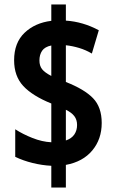

<svg xmlns="http://www.w3.org/2000/svg" viewBox="-20 -779 516 857"><path d="M209 -39Q168 -41 125.5 -51.5Q83 -62 48 -79V-202Q82 -180 125 -163Q168 -146 209 -144V-317Q125 -351 84 -395Q43 -439 43 -510Q43 -588 89.5 -632.5Q136 -677 209 -686V-759H274V-687Q350 -682 421 -644L390 -540Q363 -556 333 -565Q303 -574 274 -577V-413Q356 -381 395 -341Q434 -301 434 -230Q434 -158 392 -107.5Q350 -57 274 -43V58H209ZM209 -576Q180 -570 168 -552.5Q156 -535 156 -509Q156 -485 168 -470Q180 -455 209 -440ZM274 -152Q300 -161 312 -179Q324 -197 324 -221Q324 -245 311.5 -261Q299 -277 274 -289Z"/></svg>

Font: Noto Sans Bengali ExtraCondensed
Style: Bold
Weight: 700
Width: 2
Designer: Joana Ranito - Universal Thirst; Jelle Bosma - Monotype Design Team
Foundry: Universal Thirst ehf.
Version: Version 3.000; ttfautohint (v1.8.4.7-5d5b)